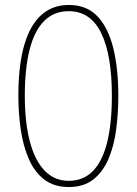

<svg xmlns="http://www.w3.org/2000/svg" viewBox="-20 -744 551 774"><path d="M457 -358Q457 -286 448 -219.5Q439 -153 416.5 -101.5Q394 -50 355.5 -20Q317 10 257 10Q197 10 157.5 -21Q118 -52 95.5 -104.5Q73 -157 63.5 -223Q54 -289 54 -358Q54 -480 77.5 -561.5Q101 -643 146.5 -683.5Q192 -724 257 -724Q331 -724 374.5 -676.5Q418 -629 437.5 -546.5Q457 -464 457 -358ZM80 -358Q80 -250 100.5 -173Q121 -96 160.5 -55.5Q200 -15 257 -15Q316 -15 354.5 -54.5Q393 -94 412 -170.5Q431 -247 431 -358Q431 -522 388 -610.5Q345 -699 257 -699Q197 -699 157.5 -659Q118 -619 99 -542.5Q80 -466 80 -358Z"/></svg>

Font: Noto Sans Khmer ExtraCondensed Thin
Style: Regular
Weight: 250
Width: 2
Designer: Danh Hong and the Monotype Design Team
Foundry: Monotype Imaging Inc.
Version: Version 2.004